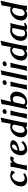

<svg xmlns="http://www.w3.org/2000/svg" viewBox="2158 -2890 742 5097"><g transform="rotate(-90 2528.5 -341.0)"><path d="M398.9 -391.1Q353 -391.1 311 -344.2Q269 -297.4 253.9 -223.1Q248 -196.3 248 -174.8Q248 -120.6 272.9 -88.4Q297.9 -56.2 336.9 -56.2Q393.1 -56.2 441.9 -88.9H462.9L481.9 -64Q445.8 -26.4 399.2 -8.3Q352.5 9.8 304.2 9.8Q221.2 9.8 175.5 -33.7Q129.9 -77.1 129.9 -151.9Q129.9 -181.6 137.2 -212.9Q151.9 -278.8 197 -331.8Q242.2 -384.8 298.6 -412.4Q355 -439.9 409.2 -439.9Q485.8 -439.9 544.9 -405.8L545.9 -401.9Q538.6 -364.7 516.1 -324.2L480 -323.2Q468.3 -356 446.5 -373.5Q424.8 -391.1 398.9 -391.1Z M877 -439.9Q883.3 -439.9 888.9 -439.2Q894.5 -438.5 900.1 -436.8Q905.8 -435.1 908.4 -434.1Q911.1 -433.1 917.5 -430.2Q923.8 -427.2 924.8 -426.8L928.2 -422.9Q917.5 -396.5 905.8 -373.8Q894 -351.1 889.2 -346.2L859.9 -344.2Q850.1 -357.9 825.2 -357.9Q796.9 -357.9 767.1 -317.9Q737.3 -277.8 726.1 -231Q724.6 -222.2 720.5 -205.1Q716.3 -188 714.8 -180.2Q689 -61 686 -4.9L675.8 4.9Q642.6 0 623 0Q597.2 0 561 5.9L560.1 -3.9Q581.1 -62.5 606.9 -182.1Q608.4 -190.4 612.5 -208.5Q616.7 -226.6 618.2 -235.8Q646 -362.3 648.9 -423.8Q648.9 -424.3 649.9 -428.5Q650.9 -432.6 650.9 -433.1Q704.6 -427.7 744.1 -436Q758.8 -436 763.2 -432.4Q767.6 -428.7 766.1 -419.9Q763.7 -408.2 761.7 -401.4Q759.8 -394.5 756.8 -378.9Q785.6 -410.2 813.2 -425Q840.8 -439.9 877 -439.9Z M1355.5 -362.8Q1355.5 -348.6 1350.1 -333.5Q1344.7 -318.4 1326.4 -297.4Q1308.1 -276.4 1278.8 -258.3Q1249.5 -240.2 1195.8 -222.2Q1142.1 -204.1 1071.8 -192.9V-167Q1071.8 -108.9 1090.3 -82.5Q1108.9 -56.2 1138.7 -56.2Q1169.9 -56.2 1214.6 -77.1Q1259.3 -98.1 1287.6 -134.8L1316.4 -133.8L1325.7 -87.9Q1290.5 -45.9 1232.9 -18.1Q1175.3 9.8 1114.7 9.8Q1039.6 9.8 997.6 -35.9Q955.6 -81.5 955.6 -151.9Q955.6 -226.6 987.5 -291.5Q1019.5 -356.4 1082 -397.7Q1144.5 -439 1224.6 -439Q1286.6 -439 1321 -419.2Q1355.5 -399.4 1355.5 -362.8ZM1240.7 -356.9Q1240.7 -373.5 1231 -383.8Q1221.2 -394 1202.6 -394Q1168.5 -394 1133.8 -356.7Q1099.1 -319.3 1080.6 -242.2Q1113.3 -248 1140.4 -256.8Q1167.5 -265.6 1190.9 -279.1Q1214.4 -292.5 1227.5 -312.5Q1240.7 -332.5 1240.7 -356.9Z M1704.1 -391.1Q1689.9 -391.1 1674.6 -385.7Q1659.2 -380.4 1641.4 -367.7Q1623.5 -355 1608.2 -335.9Q1592.8 -316.9 1578.9 -286.9Q1564.9 -256.8 1557.1 -220.2Q1550.3 -188 1550.3 -159.2Q1550.3 -107.9 1570.3 -82Q1590.3 -56.2 1619.1 -56.2Q1645 -56.2 1674.1 -73.2Q1703.1 -90.3 1726.1 -119.1L1723.1 -117.2Q1745.1 -218.8 1770 -338.9Q1758.8 -364.7 1743.4 -377.9Q1728 -391.1 1704.1 -391.1ZM1715.3 -439.9Q1752 -439.9 1789.1 -422.9Q1790.5 -429.7 1794.2 -448Q1797.9 -466.3 1800.3 -476.1Q1830.1 -624.5 1833 -665L1840.3 -670.9Q1883.8 -673.8 1928.2 -691.9Q1943.8 -691.9 1949.7 -690.2Q1955.6 -688.5 1955.1 -684.1Q1940.9 -633.8 1911.1 -492.2L1847.2 -191.9Q1825.2 -83.5 1823.2 -4.9L1813 4.9Q1779.8 0 1763.2 0Q1750 0 1730 2.9Q1722.2 2.9 1716.6 1.7Q1710.9 0.5 1708.5 -1.5Q1706.1 -3.4 1707 -5.9H1706.1Q1707 -15.1 1707.5 -19.3Q1708 -23.4 1709 -32.2Q1655.8 9.8 1585 9.8Q1512.7 9.8 1472.4 -32.7Q1432.1 -75.2 1432.1 -146Q1432.1 -169.9 1439 -205.1Q1460.9 -308.1 1541.7 -374Q1622.6 -439.9 1715.3 -439.9Z M2051.8 -588.9Q2056.2 -610.4 2078.9 -626.7Q2101.6 -643.1 2126.5 -643.1Q2151.9 -643.1 2168.2 -626Q2184.6 -608.9 2180.7 -586.9Q2176.3 -565.9 2153.8 -550Q2131.3 -534.2 2106.4 -534.2Q2079.6 -534.2 2063.5 -550.5Q2047.4 -566.9 2051.8 -588.9ZM1975.6 -182.1 1989.7 -250Q2011.7 -357.4 2018.6 -424.8L2027.8 -435.1Q2059.6 -430.2 2080.6 -430.2Q2105.5 -430.2 2142.6 -436L2143.6 -425.8Q2119.1 -353 2097.7 -248L2082.5 -180.2Q2060.1 -64 2054.7 -4.9L2044.4 4.9Q2012.7 0 1991.7 0Q1964.8 0 1930.7 5.9L1929.7 -3.9Q1950.2 -66.9 1975.6 -182.1Z M2375.5 -39.1Q2424.8 -39.1 2463.9 -86.2Q2502.9 -133.3 2519.5 -211.9Q2526.9 -245.1 2526.9 -270Q2526.9 -323.7 2502.7 -348.9Q2478.5 -374 2443.8 -374Q2424.3 -374 2400.1 -363Q2376 -352.1 2356.4 -333L2361.8 -335.9Q2353 -293.5 2334.5 -207.5Q2315.9 -121.6 2306.6 -79.1L2304.7 -82Q2314.5 -64.9 2333.3 -52Q2352.1 -39.1 2375.5 -39.1ZM2367.7 9.8Q2298.3 9.8 2259.8 -25.9Q2243.2 -6.3 2225.6 9.8Q2188 9.8 2177.7 -2.9Q2189.5 -29.8 2198.7 -77.1L2283.7 -477.1Q2310.1 -609.4 2311.5 -665L2318.8 -670.9Q2365.7 -675.3 2413.6 -691.9Q2428.7 -691.9 2435.1 -689.7Q2441.4 -687.5 2440.4 -683.1Q2427.7 -640.6 2394.5 -493.2L2376.5 -411.1Q2424.3 -439.9 2487.8 -439.9Q2558.1 -439.9 2601.8 -396Q2645.5 -352.1 2645.5 -278.8Q2645.5 -253.9 2639.6 -225.1Q2627 -164.6 2598.6 -118.2Q2570.3 -71.8 2532.7 -44.7Q2495.1 -17.6 2453.4 -3.9Q2411.6 9.8 2367.7 9.8Z M2820.3 -588.9Q2824.7 -610.4 2847.4 -626.7Q2870.1 -643.1 2895 -643.1Q2920.4 -643.1 2936.8 -626Q2953.1 -608.9 2949.2 -586.9Q2944.8 -565.9 2922.4 -550Q2899.9 -534.2 2875 -534.2Q2848.1 -534.2 2832 -550.5Q2815.9 -566.9 2820.3 -588.9ZM2744.1 -182.1 2758.3 -250Q2780.3 -357.4 2787.1 -424.8L2796.4 -435.1Q2828.1 -430.2 2849.1 -430.2Q2874 -430.2 2911.1 -436L2912.1 -425.8Q2887.7 -353 2866.2 -248L2851.1 -180.2Q2828.6 -64 2823.2 -4.9L2813 4.9Q2781.2 0 2760.3 0Q2733.4 0 2699.2 5.9L2698.2 -3.9Q2718.8 -66.9 2744.1 -182.1Z M2997.1 -202.1 3055.2 -476.1Q3085.9 -620.1 3089.4 -665L3095.2 -670.9Q3140.6 -674.3 3183.1 -691.9Q3199.2 -691.9 3205.8 -689.7Q3212.4 -687.5 3211.4 -683.1Q3189 -606.4 3167 -492.2L3104 -199.2Q3075.2 -57.1 3071.3 -4.9L3061 4.9Q3029.3 0 3008.3 0Q2981.4 0 2947.3 5.9L2946.3 -3.9Q2965.3 -60.1 2997.1 -202.1Z M3320.3 -588.9Q3324.7 -610.4 3347.4 -626.7Q3370.1 -643.1 3395 -643.1Q3420.4 -643.1 3436.8 -626Q3453.1 -608.9 3449.2 -586.9Q3444.8 -565.9 3422.4 -550Q3399.9 -534.2 3375 -534.2Q3348.1 -534.2 3332 -550.5Q3315.9 -566.9 3320.3 -588.9ZM3244.1 -182.1 3258.3 -250Q3280.3 -357.4 3287.1 -424.8L3296.4 -435.1Q3328.1 -430.2 3349.1 -430.2Q3374 -430.2 3411.1 -436L3412.1 -425.8Q3387.7 -353 3366.2 -248L3351.1 -180.2Q3328.6 -64 3323.2 -4.9L3313 4.9Q3281.2 0 3260.3 0Q3233.4 0 3199.2 5.9L3198.2 -3.9Q3218.8 -66.9 3244.1 -182.1Z M3742.2 -391.1Q3728 -391.1 3712.6 -385.7Q3697.3 -380.4 3679.4 -367.7Q3661.6 -355 3646.2 -335.9Q3630.9 -316.9 3616.9 -286.9Q3603 -256.8 3595.2 -220.2Q3588.4 -188 3588.4 -159.2Q3588.4 -107.9 3608.4 -82Q3628.4 -56.2 3657.2 -56.2Q3683.1 -56.2 3712.2 -73.2Q3741.2 -90.3 3764.2 -119.1L3761.2 -117.2Q3783.2 -218.8 3808.1 -338.9Q3796.9 -364.7 3781.5 -377.9Q3766.1 -391.1 3742.2 -391.1ZM3753.4 -439.9Q3790 -439.9 3827.1 -422.9Q3828.6 -429.7 3832.3 -448Q3835.9 -466.3 3838.4 -476.1Q3868.2 -624.5 3871.1 -665L3878.4 -670.9Q3921.9 -673.8 3966.3 -691.9Q3981.9 -691.9 3987.8 -690.2Q3993.7 -688.5 3993.2 -684.1Q3979 -633.8 3949.2 -492.2L3885.3 -191.9Q3863.3 -83.5 3861.3 -4.9L3851.1 4.9Q3817.9 0 3801.3 0Q3788.1 0 3768.1 2.9Q3760.3 2.9 3754.6 1.7Q3749 0.5 3746.6 -1.5Q3744.1 -3.4 3745.1 -5.9H3744.1Q3745.1 -15.1 3745.6 -19.3Q3746.1 -23.4 3747.1 -32.2Q3693.8 9.8 3623 9.8Q3550.8 9.8 3510.5 -32.7Q3470.2 -75.2 3470.2 -146Q3470.2 -169.9 3477.1 -205.1Q3499 -308.1 3579.8 -374Q3660.6 -439.9 3753.4 -439.9Z M4265.6 -439.9Q4297.4 -439.9 4348.6 -433.1Q4368.7 -430.2 4381.8 -430.2Q4385.7 -430.2 4423.8 -435.1Q4425.3 -435.1 4442.6 -437.3Q4460 -439.5 4463.9 -439.9L4464.8 -431.2Q4447.3 -386.2 4414.6 -232.9Q4410.2 -210.4 4401.9 -170.7Q4393.6 -130.9 4390.6 -115.2Q4384.8 -88.4 4384.8 -71.8Q4384.8 -54.2 4389.6 -54.2Q4406.7 -54.2 4462.9 -76.2L4471.7 -42Q4440.9 -17.6 4412.8 -3.9Q4384.8 9.8 4353.5 9.8Q4325.2 9.8 4308.8 3.4Q4292.5 -2.9 4283.7 -20Q4227.1 9.8 4161.6 9.8Q4116.7 9.8 4083.3 -3.9Q4049.8 -17.6 4030.8 -41.5Q4011.7 -65.4 4002.7 -94.2Q3993.7 -123 3993.7 -157.2Q3993.7 -186.5 3999.5 -216.8Q4019.5 -313.5 4096.2 -376.7Q4172.9 -439.9 4265.6 -439.9ZM4267.6 -391.1Q4219.2 -391.1 4177 -345Q4134.8 -298.8 4117.7 -226.1Q4108.9 -184.1 4108.9 -153.8Q4108.9 -95.2 4132.1 -69.1Q4155.3 -43 4189 -43Q4203.1 -43 4231.4 -51.8Q4259.8 -60.5 4279.8 -73.2L4272.9 -69.8Q4278.8 -97.2 4290.5 -152.3Q4302.2 -207.5 4307.6 -234.9L4335 -372.1Q4311.5 -391.1 4267.6 -391.1Z M4805.7 -391.1Q4791.5 -391.1 4776.1 -385.7Q4760.7 -380.4 4742.9 -367.7Q4725.1 -355 4709.7 -335.9Q4694.3 -316.9 4680.4 -286.9Q4666.5 -256.8 4658.7 -220.2Q4651.9 -188 4651.9 -159.2Q4651.9 -107.9 4671.9 -82Q4691.9 -56.2 4720.7 -56.2Q4746.6 -56.2 4775.6 -73.2Q4804.7 -90.3 4827.6 -119.1L4824.7 -117.2Q4846.7 -218.8 4871.6 -338.9Q4860.4 -364.7 4845 -377.9Q4829.6 -391.1 4805.7 -391.1ZM4816.9 -439.9Q4853.5 -439.9 4890.6 -422.9Q4892.1 -429.7 4895.8 -448Q4899.4 -466.3 4901.9 -476.1Q4931.6 -624.5 4934.6 -665L4941.9 -670.9Q4985.4 -673.8 5029.8 -691.9Q5045.4 -691.9 5051.3 -690.2Q5057.1 -688.5 5056.6 -684.1Q5042.5 -633.8 5012.7 -492.2L4948.7 -191.9Q4926.8 -83.5 4924.8 -4.9L4914.6 4.9Q4881.3 0 4864.7 0Q4851.6 0 4831.5 2.9Q4823.7 2.9 4818.1 1.7Q4812.5 0.5 4810.1 -1.5Q4807.6 -3.4 4808.6 -5.9H4807.6Q4808.6 -15.1 4809.1 -19.3Q4809.6 -23.4 4810.5 -32.2Q4757.3 9.8 4686.5 9.8Q4614.3 9.8 4574 -32.7Q4533.7 -75.2 4533.7 -146Q4533.7 -169.9 4540.5 -205.1Q4562.5 -308.1 4643.3 -374Q4724.1 -439.9 4816.9 -439.9Z"/></g></svg>

Font: Linear Smooth
Style: Bold Italic
Weight: 700
Designer: Philipp H. Poll, Flanker
Foundry: Philipp H. Poll, reworked by Flanker
Version: Version 1.061 | FøM Fix